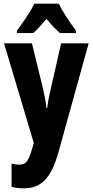

<svg xmlns="http://www.w3.org/2000/svg" viewBox="-20 -786 506 1046"><path d="M300 -766H167C150 -729 101 -656 72 -619V-606H161C180 -622 205 -649 233 -683C261 -650 285 -624 307 -606H394V-619C356 -670 322 -722 300 -766ZM2 -550 164 -7 158 15C134 95 123 111 83 111C70 111 56 109 43 105V232C64 237 85 240 109 240C203 240 258 187 298 45L463 -550H313L255 -295C245 -253 240 -222 237 -197H233C231 -224 224 -261 216 -296L154 -550Z"/></svg>

Font: Noto Sans Khmer UI ExtraCondensed ExtraBold
Style: Regular
Weight: 800
Width: 2
Designer: Danh Hong and the Monotype Design Team
Foundry: Monotype Imaging Inc.
Version: Version 2.002